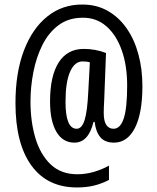

<svg xmlns="http://www.w3.org/2000/svg" viewBox="-20 -740 691 844"><path d="M606 -362Q606 -242 573 -177.5Q540 -113 481 -113Q441 -113 421 -137Q401 -161 396 -204H391Q369 -113 307 -113Q256 -113 228 -160.5Q200 -208 200 -294Q200 -406 238 -465.5Q276 -525 348 -525Q400 -525 446 -507L438 -299Q437 -284 436.5 -268.5Q436 -253 436 -244Q436 -207 447.5 -190.5Q459 -174 479 -174Q509 -174 524 -219.5Q539 -265 539 -364Q539 -452 515 -519.5Q491 -587 447 -625Q403 -663 343 -662Q281 -662 237 -629Q193 -596 166 -541.5Q139 -487 126.5 -422Q114 -357 114 -294Q114 -206 135.5 -133.5Q157 -61 202.5 -17.5Q248 26 320 26Q358 26 394.5 15Q431 4 459 -12V51Q428 67 394.5 75.5Q361 84 318 84Q188 84 118 -12.5Q48 -109 48 -287Q48 -420 85 -517.5Q122 -615 188.5 -668Q255 -721 343 -720Q405 -720 454 -692Q503 -664 537 -615Q571 -566 588.5 -501Q606 -436 606 -362ZM268 -292Q268 -174 317 -174Q340 -174 352 -212.5Q364 -251 368 -336L375 -466Q363 -470 343 -470Q308 -470 288 -424.5Q268 -379 268 -292Z"/></svg>

Font: Noto Sans Tamil ExtraCondensed
Style: Regular
Weight: 400
Width: 2
Designer: Jelle Bosma - Monotype Design Team
Foundry: Monotype Imaging Inc.
Version: Version 2.004; ttfautohint (v1.8.4.7-5d5b)